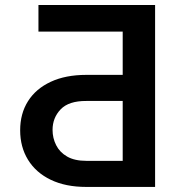

<svg xmlns="http://www.w3.org/2000/svg" viewBox="-20 -738 691 758"><path d="M592.3 0H320.8Q238.8 0 180.2 -28.3Q121.6 -56.6 90.6 -107.2Q59.6 -157.7 59.6 -223.6Q59.6 -289.6 90.6 -338.6Q121.6 -387.7 180.2 -415Q238.8 -442.4 320.8 -442.4H464.4V-613.3H131.8V-718.3H592.3ZM464.4 -103V-339.4H320.8Q251.5 -339.8 219.5 -306.4Q187.5 -272.9 187.5 -225.1Q187.5 -192.9 201.7 -164.8Q215.8 -136.7 245.1 -119.9Q274.4 -103 320.8 -103Z"/></svg>

Font: Inter Cardless
Style: Medium
Weight: 500
Designer: Rasmus Andersson
Foundry: rsms
Version: Version 4.001;git-9221beed3